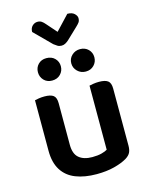

<svg xmlns="http://www.w3.org/2000/svg" viewBox="-132 -972 829 1068"><g transform="rotate(-15 282.5 -438.0)"><path d="M64 -181V-472Q72 -474 87 -476.5Q102 -479 120 -479Q155 -479 171 -467Q187 -455 187 -422V-183Q187 -130 214.5 -107Q242 -84 291 -84Q323 -84 345 -90Q367 -96 378 -103V-472Q386 -474 401.5 -476.5Q417 -479 434 -479Q469 -479 485 -467Q501 -455 501 -422V-93Q501 -70 493.5 -54.5Q486 -39 465 -26Q436 -9 391.5 2.5Q347 14 290 14Q221 14 170 -6Q119 -26 91.5 -69.5Q64 -113 64 -181ZM252 -618Q252 -591 233.5 -572Q215 -553 185 -553Q156 -553 138 -572Q120 -591 120 -618Q120 -645 138 -663.5Q156 -682 185 -682Q215 -682 233.5 -663.5Q252 -645 252 -618ZM445 -618Q445 -591 426.5 -572Q408 -553 379 -553Q351 -553 331.5 -572Q312 -591 312 -618Q312 -645 331.5 -663.5Q351 -682 379 -682Q408 -682 426.5 -663.5Q445 -645 445 -618ZM243 -747 147 -843Q147 -865 160 -877.5Q173 -890 190 -890Q204 -890 213.5 -883.5Q223 -877 233 -865L284 -807L362 -890Q389 -890 402.5 -877Q416 -864 416 -851Q416 -836 409.5 -827Q403 -818 390 -806L327 -746Q318 -738 308 -732.5Q298 -727 286 -727Q273 -727 263 -733Q253 -739 243 -747Z"/></g></svg>

Font: Baloo Bhaijaan 2 SemiBold
Style: Regular
Weight: 600
Designer: Sanskriti Dholi, Noopur Datye and Ek Type
Foundry: Ek Type
Version: Version 1.700